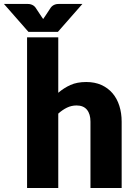

<svg xmlns="http://www.w3.org/2000/svg" viewBox="-82 -934 672 954"><path d="M0 0ZM52.5 0V-748.5H207.5V-473Q235.5 -497 268.2 -511.8Q301 -526.5 346.5 -526.5Q389 -526.5 421.8 -511.8Q454.5 -497 477 -470.8Q499.5 -444.5 511 -408.2Q522.5 -372 522.5 -329.5V0H367.5V-329.5Q367.5 -367.5 350 -388.8Q332.5 -410 298.5 -410Q273 -410 250.5 -399Q228 -388 207.5 -369.5V0ZM-62.5 -914.5H49.5Q54 -914.5 59.8 -914.2Q65.5 -914 71.5 -912.2Q77.5 -910.5 83.2 -907Q89 -903.5 94 -897L123.5 -852.5L132.5 -839.5Q134.5 -842.5 136.8 -845.8Q139 -849 141.5 -852.5L170.5 -896.5Q175.5 -903 181.5 -906.8Q187.5 -910.5 193.5 -912.2Q199.5 -914 205.2 -914.2Q211 -914.5 215.5 -914.5H327.5L205.5 -775.5H59.5Z"/></svg>

Font: Lato Black
Style: Regular
Weight: 900
Designer: Lukasz Dziedzic
Foundry: tyPoland Lukasz Dziedzic
Version: Version 2.007; 2014-02-27